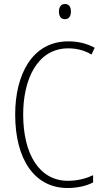

<svg xmlns="http://www.w3.org/2000/svg" viewBox="-20 -931 520 961"><path d="M305 -911C283 -911 275 -893 275 -873C275 -851 284 -835 305 -835C325 -835 335 -850 335 -874C335 -894 327 -911 305 -911ZM322 -689C359 -689 400 -681 438 -658L454 -692C413 -714 370 -724 322 -724C140 -724 56 -556 56 -358C56 -132 154 10 318 10C369 10 414 -1 446 -18V-54C416 -40 373 -26 320 -26C178 -26 96 -158 96 -358C96 -533 166 -689 322 -689Z"/></svg>

Font: Noto Sans Thai Looped Condensed ExtraLight
Style: Regular
Weight: 200
Width: 3
Designer: Sasikarn Vongin, Ben Mitchell
Foundry: The Fontpad Ltd
Version: Version 1.001